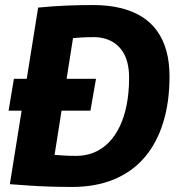

<svg xmlns="http://www.w3.org/2000/svg" viewBox="-20 -730 707 760"><path d="M14 -292 35 -418H360L338 -292ZM266 10Q215 10 173.5 8.5Q132 7 94.5 4.5Q57 2 19 -1L131 -700Q193 -706 245.5 -708Q298 -710 349 -710Q408 -710 456 -698.5Q504 -687 540.5 -664.5Q577 -642 601.5 -608Q626 -574 638.5 -529Q651 -484 651 -427Q651 -325 625.5 -243.5Q600 -162 551 -105.5Q502 -49 430 -19.5Q358 10 266 10ZM282 -113Q320 -113 352.5 -126.5Q385 -140 410.5 -166Q436 -192 454 -229.5Q472 -267 481.5 -315.5Q491 -364 491 -423Q491 -455 484.5 -481Q478 -507 465.5 -526Q453 -545 436 -557.5Q419 -570 397.5 -576.5Q376 -583 351 -583Q335 -583 320 -582.5Q305 -582 292 -581Q279 -580 269 -579L196 -117Q211 -116 223.5 -115Q236 -114 249.5 -113.5Q263 -113 282 -113Z"/></svg>

Font: Georama ExtraCondensed Thin
Style: Bold Italic
Weight: 700
Italic angle: -9°
Version: Version 1.001